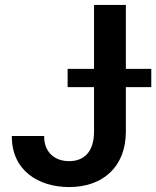

<svg xmlns="http://www.w3.org/2000/svg" viewBox="-20 -748 633 778"><path d="M260 10C396 10 490 -71 490 -215V-395H593V-469H490V-728H361V-469H254V-395H361V-215C361 -130 318 -95 260 -95C201 -95 159 -132 159 -194V-197H28V-194C28 -58 135 10 260 10Z"/></svg>

Font: Wafeq Semi Bold
Style: Regular
Weight: 600
Designer: Rasmus Andersson & Azza Alameddine
Foundry: Google & TypeTogether
Version: Version 3.000;January 28, 2025;FontCreator 15.0.0.3014 64-bi